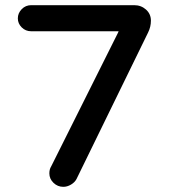

<svg xmlns="http://www.w3.org/2000/svg" viewBox="-20 -710 653 743"><path d="M171 -39Q171 -55 178 -66L437 -584L439 -589H438H101Q79 -589 64 -604Q49 -619 49 -639Q49 -659 64 -674.5Q79 -690 101 -690H499Q526 -690 545 -673Q564 -656 564 -630Q564 -606 553 -584L276 -17Q269 -4 254.5 4.5Q240 13 225 13Q203 13 187 -2.5Q171 -18 171 -39Z"/></svg>

Font: 寒蝉全圆体 Bold
Style: Regular
Weight: 700
Designer: Warren2060
      Designed by Motoya company      

      [Varela Round]
      Joe Prince(Latin component); Avraham Cornf
Foundry: ChillType
Version: Version 3.200